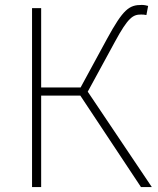

<svg xmlns="http://www.w3.org/2000/svg" viewBox="-20 -759 643 779"><path d="M110 0H147V-371H306L552 0H596L336 -387L446 -589C500 -689 520 -700 552 -700C559 -700 565 -700 574 -698L581 -735C574 -737 565 -739 555 -739C504 -739 480 -722 414 -601L307 -404H147V-726H110Z"/></svg>

Font: Noto Sans CJK SC Thin
Style: Regular
Weight: 100
Designer: Ryoko NISHIZUKA 西塚涼子 (kana, bopomofo & ideographs); Paul D. Hunt (Latin, Greek & Cyrillic); Sandoll Communications 산돌커뮤니
Foundry: Adobe
Version: Version 2.004;hotconv 1.0.118;makeotfexe 2.5.65603